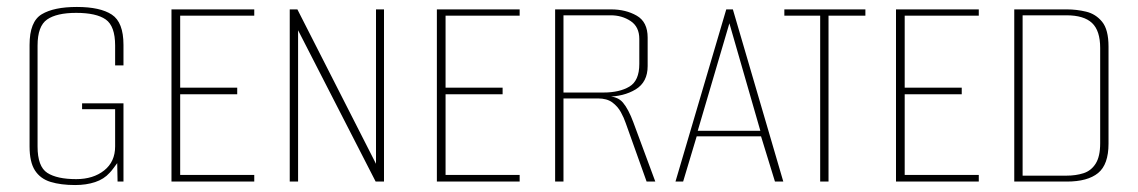

<svg xmlns="http://www.w3.org/2000/svg" viewBox="-20 -522 3272 552"><path d="M196 10Q155 10 125.5 1Q96 -8 80.5 -32Q65 -56 65 -101V-393Q65 -460 100 -481Q135 -502 201 -502Q268 -502 301.5 -480Q335 -458 335 -393V-334H311V-391Q311 -447 284 -466Q257 -485 199 -485Q143 -485 115.5 -466Q88 -447 88 -391V-101Q88 -43 116 -25Q144 -7 199 -7Q248 -7 279.5 -32Q311 -57 311 -101V-208H216V-225H335V0H318L317 -53Q311 -45 305.5 -37.5Q300 -30 295 -25Q279 -7 253.5 1.5Q228 10 196 10Z M473 0V-495H711V-477H498V-270H662V-251H498V-19H711V0Z M813 0V-495H835L1061 -51V-495H1084V0H1060L837 -435V0Z M1236 0V-495H1474V-477H1261V-270H1425V-251H1261V-19H1474V0Z M1576 0V-495H1737Q1779 -495 1810.5 -477Q1842 -459 1842 -414V-332Q1842 -286 1807.5 -265Q1773 -244 1723 -244V-245Q1755 -246 1771 -227Q1787 -208 1801 -170L1864 0H1839L1779 -168Q1774 -183 1765 -199.5Q1756 -216 1740.5 -227.5Q1725 -239 1699 -239H1600V0ZM1600 -256H1715Q1761 -256 1789.5 -273Q1818 -290 1818 -338V-410Q1818 -445 1793 -461.5Q1768 -478 1736 -478H1600Z M1922 0 2068 -495H2087L2232 0H2208L2168 -130H1983L1944 0ZM1986 -146H2166L2077 -455Z M2338 0V-477H2235V-495H2468V-477H2362V0Z M2556 0V-495H2794V-477H2581V-270H2745V-251H2581V-19H2794V0Z M2896 0V-495H3048Q3075 -495 3102.5 -488.5Q3130 -482 3148.5 -459.5Q3167 -437 3167 -388V-109Q3167 -49 3137 -24.5Q3107 0 3047 0ZM2920 -17H3046Q3073 -17 3095 -24Q3117 -31 3130 -51.5Q3143 -72 3143 -110V-384Q3143 -434 3119.5 -456Q3096 -478 3046 -478H2920Z"/></svg>

Font: Alumni Sans SC Thin
Style: Regular
Weight: 100
Designer: Robert E. Leuschke
Foundry: Robert E. Leuschke
Version: Version 1.018